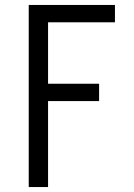

<svg xmlns="http://www.w3.org/2000/svg" viewBox="-20 -540 540 775"><path d="M96 215V-520H444V-450H174V-202H380V-132H174V215Z"/></svg>

Font: Iosevka Curly
Style: Regular
Weight: 400
Monospace: yes
Designer: Belleve Invis
Foundry: Belleve Invis
Version: Version 22.1.2; ttfautohint (v1.8.4)